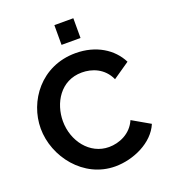

<svg xmlns="http://www.w3.org/2000/svg" viewBox="-162 -1030 1011 1151"><g transform="rotate(-20 343.0 -454.5)"><path d="M320 -789H441V-915H320ZM381 -714C160 -714 31 -533 31 -360C31 -180 173 6 375 6C490 6 623 -53 667 -159L554 -224C521 -147 444 -116 379 -116C256 -116 171 -230 171 -356C171 -469 239 -592 377 -592C440 -592 515 -566 551 -486L657 -559C611 -651 511 -714 381 -714Z"/></g></svg>

Font: FIGSv2-sans-serif
Style: Bold
Weight: 700
Designer: Matt McInerney, Pablo Impallari, Rodrigo Fuenzalida,Mirko Velimirovic
Foundry: Matt McInerney, Pablo Impallari, Rodrigo Fuenzalida
Version: Version 4.021;hotconv 1.0.109;makeotfexe 2.5.65596